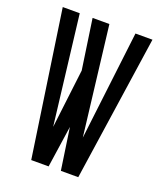

<svg xmlns="http://www.w3.org/2000/svg" viewBox="-136 -824 772 913"><g transform="rotate(20 250.0 -367.5)"><path d="M131 0 23 -735H109L175 -184L211 -482L174 -735H259L325 -184L391 -735H477L369 0H281L250 -211L219 0Z"/></g></svg>

Font: Iosevka Algr
Style: Bold
Weight: 700
Monospace: yes
Designer: Belleve Invis
Foundry: Belleve Invis
Version: Version 26.0.2; ttfautohint (v1.8.3)